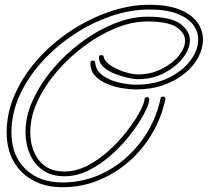

<svg xmlns="http://www.w3.org/2000/svg" viewBox="-20 -756 871 805"><path d="M242 29Q173 29 120 1Q67 -27 37.5 -78.5Q8 -130 8 -201Q8 -285 44 -364Q80 -443 141 -510.5Q202 -578 279.5 -628.5Q357 -679 441 -707.5Q525 -736 605 -736Q684 -736 734 -715.5Q784 -695 807.5 -662Q831 -629 831 -590Q831 -553 811.5 -516Q792 -479 755 -448.5Q718 -418 666 -399.5Q614 -381 550 -381Q526 -381 494 -386Q462 -391 431 -403.5Q400 -416 379.5 -437Q359 -458 359 -491V-492Q359 -502 369 -502Q379 -502 379 -493Q383 -459 411.5 -439Q440 -419 478.5 -410Q517 -401 550 -401Q629 -401 687.5 -430Q746 -459 778.5 -502.5Q811 -546 811 -590Q811 -624 789.5 -652.5Q768 -681 723 -698.5Q678 -716 605 -716Q527 -716 446 -688.5Q365 -661 290 -611.5Q215 -562 156 -497Q97 -432 62.5 -356.5Q28 -281 28 -201Q28 -104 86.5 -47.5Q145 9 242 9Q318 9 386 -18.5Q454 -46 508.5 -94.5Q563 -143 600.5 -206.5Q638 -270 653 -343Q654 -351 663 -351Q668 -351 671.5 -347.5Q675 -344 673 -339Q657 -263 618 -196.5Q579 -130 521.5 -79.5Q464 -29 393 0Q322 29 242 29ZM250 -17Q196 -17 160 -42Q124 -67 105.5 -109.5Q87 -152 87 -203Q87 -270 118.5 -338Q150 -406 203 -468.5Q256 -531 322.5 -580Q389 -629 460 -657.5Q531 -686 598 -686Q694 -686 735 -656.5Q776 -627 776 -587Q776 -550 746.5 -512.5Q717 -475 668 -449.5Q619 -424 558 -424Q542 -424 515 -430Q488 -436 460.5 -447Q433 -458 414 -475Q395 -492 395 -514V-516Q395 -525 405 -525Q414 -525 415 -517Q418 -502 434 -489Q450 -476 473 -465.5Q496 -455 519 -449.5Q542 -444 558 -444Q611 -444 656 -466Q701 -488 728.5 -521Q756 -554 756 -586Q756 -618 720 -642Q684 -666 598 -666Q534 -666 466 -638.5Q398 -611 334 -563.5Q270 -516 218.5 -456Q167 -396 137 -331Q107 -266 107 -203Q107 -131 143.5 -84Q180 -37 250 -37Q299 -37 346.5 -61.5Q394 -86 436 -124Q478 -162 511 -204.5Q544 -247 564 -283.5Q584 -320 586 -340Q588 -349 596 -349Q600 -349 603.5 -346Q607 -343 606 -338Q604 -316 583 -277Q562 -238 528 -193.5Q494 -149 449 -108.5Q404 -68 353.5 -42.5Q303 -17 250 -17Z"/></svg>

Font: Neonderthaw
Style: Regular
Weight: 400
Designer: Robert E. Leuschke
Foundry: Robert E. Leuschke
Version: Version 1.010; ttfautohint (v1.8.3)